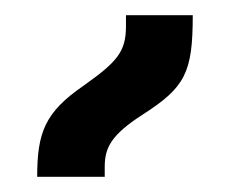

<svg xmlns="http://www.w3.org/2000/svg" viewBox="-20 -835 303 253"><path d="M29 -602H118V-615C118 -640 126 -657 168 -684C224 -720 234 -739 234 -815H146V-801C146 -767 135 -754 90 -722C39 -687 29 -660 29 -602Z"/></svg>

Font: Noto Sans Armenian SemiCondensed Medium
Style: Regular
Weight: 500
Width: 4
Designer: Monotype Design Team
Foundry: Monotype Imaging Inc.
Version: Version 2.008